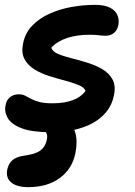

<svg xmlns="http://www.w3.org/2000/svg" viewBox="-20 -534 556 790"><path d="M188 10Q111 10 68.5 -6.5Q26 -23 11.5 -49Q-3 -75 3 -101Q6 -121 20.5 -133.5Q35 -146 58 -146Q72 -146 83 -140.5Q94 -135 107.5 -127.5Q121 -120 141.5 -114.5Q162 -109 196 -109Q244 -109 278.5 -121.5Q313 -134 332 -160Q326 -175 302.5 -184.5Q279 -194 247 -202.5Q215 -211 181.5 -221.5Q148 -232 121 -249Q94 -266 80.5 -291.5Q67 -317 75 -355Q83 -398 112.5 -428.5Q142 -459 184.5 -478Q227 -497 275.5 -505.5Q324 -514 370 -514Q410 -514 432.5 -502.5Q455 -491 463 -472Q471 -453 467 -431Q463 -410 449 -398.5Q435 -387 415 -387Q403 -387 394.5 -388Q386 -389 376 -390Q366 -391 349 -391Q297 -391 257 -378Q217 -365 191 -338Q196 -322 218 -312.5Q240 -303 272 -295Q304 -287 338 -276.5Q372 -266 400 -250Q428 -234 442.5 -208Q457 -182 449 -142Q441 -102 417.5 -73.5Q394 -45 359.5 -26.5Q325 -8 281.5 1Q238 10 188 10ZM96 236Q50 236 26.5 217Q3 198 10 163Q15 140 30 126Q45 112 76 107Q124 101 145 86Q166 71 172 44Q176 26 172.5 17Q169 8 163.5 2.5Q158 -3 154.5 -8.5Q151 -14 153 -25Q154 -36 166.5 -45Q179 -54 201 -54Q254 -54 279 -13Q304 28 290 97Q277 161 226 198.5Q175 236 96 236Z"/></svg>

Font: Shantell Sans SemiBold
Style: Italic
Weight: 600
Italic angle: -11°
Designer: Stephen Nixon, Anya Danilova, Shantell Martin
Foundry: Arrow Type
Version: Version 1.011;[c5ecc13dd]